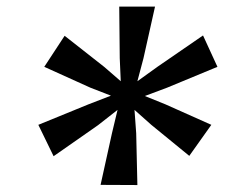

<svg xmlns="http://www.w3.org/2000/svg" viewBox="-20 -844 679 566"><path d="M276.5 -299 310 -451 326.5 -520 269 -475 138 -383.5 93 -476 241 -536.5 307 -562 246.5 -585.5 110.5 -647 170.5 -738.5 287 -647 336 -604.5 333 -672.5 331.5 -824.5H437L403 -672.5L385 -604.5L444 -647L578.5 -739.5L621 -647L472.5 -585.5L407 -561L467.5 -536.5L603 -476L538 -384.5L426 -476L376.5 -520L381.5 -451L385 -298.5Z"/></svg>

Font: Merriweather Sans SemiBold
Style: Italic
Weight: 600
Italic angle: -7.5°
Designer: Eben Sorkin
Foundry: Eben Sorkin
Version: Version 2.001